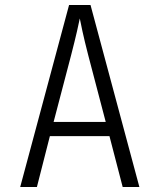

<svg xmlns="http://www.w3.org/2000/svg" viewBox="-20 -750 640 770"><path d="M61 0H128L180 -204H419L472 0H539L343 -730H257ZM195 -261 265 -528C285 -605 297 -660 300 -676C303 -660 314 -605 334 -528L404 -261Z"/></svg>

Font: JetBrains Mono ExtraLight
Style: Regular
Weight: 240
Monospace: yes
Designer: Philipp Nurullin, Konstantin Bulenkov
Foundry: JetBrains
Version: Version 2.305